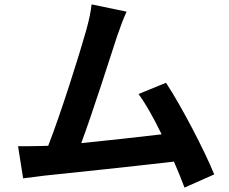

<svg xmlns="http://www.w3.org/2000/svg" viewBox="-20 -807 1040 872"><path d="M953 -15C907 -127 805 -323 734 -431L609 -380C642 -336 679 -269 714 -197C613 -185 471 -169 349 -157C399 -291 480 -545 512 -643C527 -687 541 -724 555 -754L396 -787C392 -753 386 -722 372 -671C343 -567 257 -293 199 -145L172 -144C139 -143 96 -143 62 -143L85 3C117 -1 154 -6 179 -9C305 -22 608 -54 770 -73C789 -30 805 11 818 45Z"/></svg>

Font: Noto Sans Japanese Bold
Style: Bold
Weight: 700
Designer: Ryoko NISHIZUKA (kana & ideographs); Paul D. Hunt (Latin, Greek & Cyrillic); Wenlong ZHANG (bopomofo); Sandoll Communica
Foundry: Adobe Systems Incorporated
Version: Version 1.000;PS 1;hotconv 1.0.78;makeotf.lib2.5.61930